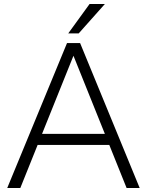

<svg xmlns="http://www.w3.org/2000/svg" viewBox="-20 -934 730 954"><path d="M609 0H674L378 -720H313L16 0H81L167 -214H523ZM189 -269 345 -657 501 -269ZM319 -768H371L501 -914H425Z"/></svg>

Font: Aspekta 250
Style: Regular
Weight: 250
Designer: Ivo Dolenc
Version: Version 2.000